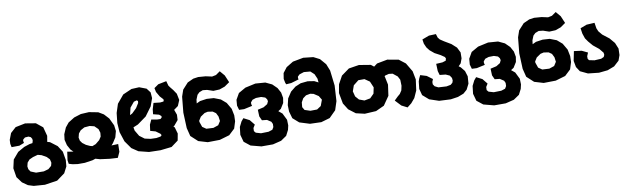

<svg xmlns="http://www.w3.org/2000/svg" viewBox="-48 -1276 6644 2031"><g transform="rotate(-10 3274.0 -260.5)"><path d="M224.6 -362.3 248 -351.6 259.8 -332 261.7 -313.5 253.9 -287.1 221.7 -282.2 162.1 -262.7 89.8 -221.7 29.3 -150.4 8.8 -59.6 24.4 38.1 72.3 102.5 129.9 142.6 188.5 161.1 307.6 169.9 442.4 149.4 529.3 85.9 564.5 17.6 570.3 -50.8 554.7 -141.6 511.7 -209 438.5 -264.6 410.2 -272.5 420.9 -335.9 395.5 -431.6 326.2 -487.3 213.9 -505.9 108.4 -484.4 49.8 -431.6 23.4 -362.3 21.5 -320.3 29.3 -283.2 113.3 -284.2 166 -304.7 161.1 -328.1 165 -341.8 186.5 -359.4ZM287.1 -155.3 327.1 -144.5 377 -116.2 406.2 -85.9 415 -47.9 406.2 -15.6 372.1 13.7 320.3 28.3 237.3 27.3 181.6 4.9 163.1 -22.5 158.2 -53.7 168 -92.8 193.4 -122.1 234.4 -140.6Z M880.9 -8.8 928.7 4.9 1032.2 18.6 1116.2 23.4 1143.6 -37.1 1145.5 -120.1 1073.2 -117.2 1092.8 -139.6 1127.9 -194.3 1145.5 -259.8 1137.7 -322.3 1099.6 -402.3 1050.8 -455.1 996.1 -487.3 899.4 -505.9 811.5 -501 736.3 -477.5 668.9 -435.5 630.9 -388.7 601.6 -320.3 594.7 -261.7 609.4 -202.1 637.7 -150.4 666 -123 600.6 -133.8 587.9 -44.9 593.8 -4.9 633.8 6.8 688.5 14.6H763.7L848.6 2ZM873 -145.5 847.7 -152.3 807.6 -170.9 772.5 -197.3 752 -225.6 745.1 -259.8 755.9 -301.8 780.3 -332 823.2 -355.5 880.9 -360.4 929.7 -348.6 967.8 -311.5 980.5 -270.5 976.6 -229.5 954.1 -195.3 911.1 -160.2Z M1752.9 -204.1 1762.7 -206.1 1808.6 -260.7 1811.5 -317.4 1793 -369.1 1790 -372.1 1836.9 -406.2 1862.3 -466.8 1848.6 -536.1 1818.4 -581.1 1790 -616.2 1775.4 -636.7 1761.7 -686.5 1672.9 -668.9 1626 -635.7 1634.8 -592.8 1666 -539.1 1699.2 -502.9V-486.3L1694.3 -479.5L1658.2 -475.6L1588.9 -483.4L1569.3 -418.9L1563.5 -366.2L1625 -350.6L1647.5 -332V-317.4L1631.8 -302.7L1594.7 -303.7L1535.2 -314.5L1511.7 -263.7L1502.9 -198.2L1558.6 -182.6L1604.5 -149.4L1614.3 -132.8L1600.6 -120.1L1554.7 -112.3L1493.2 -114.3L1431.6 -127.9L1378.9 -167L1341.8 -229.5L1335 -265.6L1386.7 -287.1L1482.4 -356.4L1552.7 -452.1L1583 -536.1L1578.1 -598.6L1543 -644.5L1467.8 -672.9L1384.8 -668.9L1289.1 -627L1216.8 -540L1186.5 -446.3L1174.8 -339.8L1181.6 -241.2L1215.8 -136.7L1274.4 -53.7L1342.8 -7.8L1452.1 19.5L1575.2 22.5L1696.3 8.8L1771.5 -46.9L1785.2 -120.1L1765.6 -188.5ZM1323.2 -399.4V-404.3L1340.8 -476.6L1386.7 -532.2L1418.9 -541L1430.7 -531.2L1428.7 -510.7L1397.5 -460.9L1348.6 -413.1Z M2062.5 -487.3 2086.9 -510.7 2125 -525.4 2170.9 -520.5 2234.4 -499 2301.8 -502 2360.4 -522.5 2415 -560.5 2381.8 -638.7 2336.9 -691.4 2291 -659.2 2248 -650.4 2180.7 -665 2101.6 -670.9 2047.9 -663.1 1983.4 -633.8 1922.9 -567.4 1898.4 -496.1 1881.8 -327.1 1888.7 -160.2 1911.1 -71.3 1984.4 -3.9 2082 25.4 2211.9 23.4 2318.4 -7.8 2381.8 -67.4 2405.3 -142.6 2407.2 -206.1 2392.6 -278.3 2351.6 -348.6 2296.9 -395.5 2225.6 -422.9 2150.4 -427.7 2077.1 -417 2038.1 -398.4 2043 -439.5ZM2032.2 -213.9 2056.6 -252.9 2102.5 -284.2 2137.7 -292 2189.5 -284.2 2221.7 -261.7 2241.2 -222.7 2248 -172.9 2221.7 -131.8 2167 -113.3 2091.8 -117.2 2051.8 -144.5 2032.2 -201.2Z M2467.8 -253.9 2521.5 -252 2610.4 -271.5 2604.5 -292 2605.5 -309.6 2626 -334 2665 -346.7 2720.7 -347.7 2762.7 -334 2779.3 -312.5 2784.2 -291 2770.5 -261.7 2727.5 -235.4 2663.1 -220.7 2666 -148.4 2686.5 -103.5 2740.2 -97.7 2782.2 -70.3 2793.9 -44.9 2793 -11.7 2777.3 14.6 2734.4 28.3 2653.3 30.3 2599.6 14.6 2583 -4.9 2584 -38.1 2604.5 -71.3 2559.6 -127 2497.1 -159.2 2471.7 -128.9 2444.3 -74.2 2434.6 8.8 2456.1 86.9 2521.5 138.7 2633.8 168H2757.8L2848.6 145.5L2910.2 103.5L2940.4 44.9L2951.2 -2L2949.2 -62.5L2913.1 -135.7L2874 -168L2904.3 -187.5L2939.5 -244.1L2948.2 -297.9L2937.5 -356.4L2908.2 -410.2L2859.4 -458L2791 -490.2L2685.5 -498L2574.2 -473.6L2497.1 -429.7L2459 -363.3L2454.1 -301.8Z M3005.9 -433.6 3060.5 -437.5 3143.6 -461.9 3139.6 -476.6 3141.6 -492.2 3163.1 -512.7 3211.9 -528.3 3280.3 -522.5 3319.3 -486.3 3341.8 -434.6 3345.7 -393.6 3303.7 -415 3234.4 -425.8 3158.2 -418 3097.7 -392.6 3043 -348.6 3000 -283.2 2983.4 -212.9 2985.4 -143.6 3006.8 -69.3 3071.3 -12.7 3180.7 21.5 3301.8 25.4 3396.5 -2 3467.8 -73.2 3498 -166 3507.8 -332 3488.3 -496.1 3459 -569.3 3403.3 -633.8 3337.9 -667 3231.4 -678.7 3117.2 -657.2 3042 -611.3 2999 -555.7 2989.3 -494.1 2998 -451.2ZM3348.6 -209V-206.1L3325.2 -143.6L3281.2 -114.3L3209 -113.3L3149.4 -132.8L3129.9 -166L3134.8 -216.8L3157.2 -256.8L3191.4 -282.2L3238.3 -291L3273.4 -283.2L3323.2 -251Z M4103.5 -504.9 3990.2 -483.4 3954.1 -456.1 3921.9 -480.5 3797.9 -501 3687.5 -483.4 3602.5 -421.9 3555.7 -336.9 3539.1 -245.1 3560.5 -129.9 3604.5 -59.6 3677.7 -3.9 3770.5 17.6 3892.6 10.7 3983.4 -31.2 4048.8 -126 4065.4 -243.2 4046.9 -333 4044.9 -336.9 4052.7 -342.8 4093.8 -353.5 4133.8 -348.6 4181.6 -310.5 4202.1 -271.5 4204.1 -207 4193.4 -158.2 4170.9 -124 4144.5 -101.6 4106.4 -64.5 4166 -1 4227.5 30.3 4273.4 -5.9 4314.5 -54.7 4348.6 -129.9 4364.3 -246.1 4346.7 -336.9 4291 -430.7 4222.7 -483.4ZM3764.6 -343.8H3830.1L3882.8 -307.6L3911.1 -241.2L3897.5 -175.8L3854.5 -132.8L3791 -121.1L3735.4 -141.6L3701.2 -180.7L3686.5 -237.3L3708 -298.8Z M4657.2 -681.6 4582 -678.7 4506.8 -650.4 4513.7 -604.5 4533.2 -560.5 4560.5 -525.4 4607.4 -486.3 4668 -454.1 4708 -426.8 4716.8 -411.1 4710.9 -386.7 4673.8 -375 4605.5 -371.1 4608.4 -293 4621.1 -249 4684.6 -242.2 4725.6 -223.6 4744.1 -195.3 4747.1 -167 4739.3 -144.5 4717.8 -126 4671.9 -117.2 4585 -122.1 4547.9 -140.6 4532.2 -164.1V-189.5L4543.9 -218.8L4484.4 -262.7L4418 -283.2L4401.4 -249L4391.6 -219.7L4382.8 -140.6L4401.4 -71.3L4466.8 -14.6L4568.4 19.5L4692.4 25.4L4771.5 13.7L4835 -10.7L4875 -45.9L4905.3 -105.5L4911.1 -183.6L4892.6 -243.2L4855.5 -289.1L4835 -304.7L4861.3 -331.1L4879.9 -381.8L4880.9 -445.3L4852.5 -502L4800.8 -548.8L4728.5 -591.8L4687.5 -619.1L4668.9 -642.6Z M4967.8 -253.9 5021.5 -252 5110.4 -271.5 5104.5 -292 5105.5 -309.6 5126 -334 5165 -346.7 5220.7 -347.7 5262.7 -334 5279.3 -312.5 5284.2 -291 5270.5 -261.7 5227.5 -235.4 5163.1 -220.7 5166 -148.4 5186.5 -103.5 5240.2 -97.7 5282.2 -70.3 5293.9 -44.9 5293 -11.7 5277.3 14.6 5234.4 28.3 5153.3 30.3 5099.6 14.6 5083 -4.9 5084 -38.1 5104.5 -71.3 5059.6 -127 4997.1 -159.2 4971.7 -128.9 4944.3 -74.2 4934.6 8.8 4956.1 86.9 5021.5 138.7 5133.8 168H5257.8L5348.6 145.5L5410.2 103.5L5440.4 44.9L5451.2 -2L5449.2 -62.5L5413.1 -135.7L5374 -168L5404.3 -187.5L5439.5 -244.1L5448.2 -297.9L5437.5 -356.4L5408.2 -410.2L5359.4 -458L5291 -490.2L5185.5 -498L5074.2 -473.6L4997.1 -429.7L4959 -363.3L4954.1 -301.8Z M5670.9 -487.3 5695.3 -510.7 5733.4 -525.4 5779.3 -520.5 5842.8 -499 5910.2 -502 5968.8 -522.5 6023.4 -560.5 5990.2 -638.7 5945.3 -691.4 5899.4 -659.2 5856.4 -650.4 5789.1 -665 5710 -670.9 5656.2 -663.1 5591.8 -633.8 5531.2 -567.4 5506.8 -496.1 5490.2 -327.1 5497.1 -160.2 5519.5 -71.3 5592.8 -3.9 5690.4 25.4 5820.3 23.4 5926.8 -7.8 5990.2 -67.4 6013.7 -142.6 6015.6 -206.1 6001 -278.3 5960 -348.6 5905.3 -395.5 5834 -422.9 5758.8 -427.7 5685.5 -417 5646.5 -398.4 5651.4 -439.5ZM5640.6 -213.9 5665 -252.9 5710.9 -284.2 5746.1 -292 5797.9 -284.2 5830.1 -261.7 5849.6 -222.7 5856.4 -172.9 5830.1 -131.8 5775.4 -113.3 5700.2 -117.2 5660.2 -144.5 5640.6 -201.2Z M6330.1 -507.8 6244.1 -502.9 6174.8 -476.6 6183.6 -418 6202.1 -363.3 6229.5 -324.2 6271.5 -275.4 6332 -226.6 6370.1 -179.7 6373 -156.2 6363.3 -134.8 6333 -121.1 6260.7 -117.2 6204.1 -128.9 6192.4 -146.5V-172.9L6208 -210L6145.5 -240.2L6063.5 -251L6043 -149.4L6055.7 -81.1L6088.9 -30.3L6168.9 7.8L6285.2 20.5L6379.9 10.7L6454.1 -17.6L6510.7 -69.3L6531.2 -126L6533.2 -195.3L6506.8 -259.8L6458 -317.4L6388.7 -371.1L6354.5 -412.1L6339.8 -446.3Z"/></g></svg>

Font: MaokenAssortedSans-TC
Style: Regular
Weight: 500
Version: Version 0.83